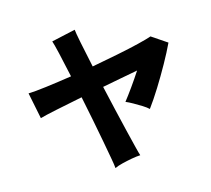

<svg xmlns="http://www.w3.org/2000/svg" viewBox="-116 -936 1233 1120"><g transform="rotate(-15 500.0 -375.5)"><path d="M447 45Q446 28 438 -16Q430 -60 418.5 -123Q407 -186 392.5 -259Q378 -332 363 -405Q272 -387 200.5 -372Q129 -357 102 -349L70 -507Q108 -508 179 -517Q250 -526 335 -539Q317 -624 302.5 -686Q288 -748 282 -764L426 -796Q427 -780 440 -715Q453 -650 472 -562Q553 -577 628.5 -592Q704 -607 761 -621Q818 -635 843 -644L935 -582Q911 -531 875.5 -467.5Q840 -404 802 -343Q764 -282 730 -236Q718 -248 694 -263Q670 -278 645 -292Q620 -306 603 -313Q626 -342 657 -385.5Q688 -429 716 -472Q668 -463 612.5 -452.5Q557 -442 500 -431Q517 -356 534 -282.5Q551 -209 566 -147Q581 -85 591.5 -43Q602 -1 606 10Q583 11 553 16.5Q523 22 494.5 29Q466 36 447 45Z"/></g></svg>

Font: Zen Kaku Gothic New Black
Style: Regular
Weight: 900
Designer: Yoshimichi Ohira
Foundry: Positype
Version: Version 1.001